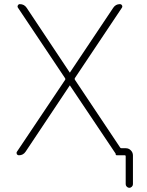

<svg xmlns="http://www.w3.org/2000/svg" viewBox="-20 -775 712 933"><path d="M317.4 -424.8Q317.4 -422.9 319.3 -422.9Q321.3 -422.9 321.3 -424.8L530.3 -737.3Q542 -754.9 562.5 -754.9Q569.3 -754.9 572.8 -749Q576.2 -743.2 572.3 -737.3L343.8 -395.5Q341.8 -391.6 343.8 -387.7L563.5 -58.6Q565.4 -54.7 570.3 -54.7H591.8Q605.5 -54.7 615.7 -44.4Q626 -34.2 626 -19.5V120.1Q626 127 620.6 132.3Q615.2 137.7 608.4 137.7Q601.6 137.7 596.2 132.3Q590.8 127 590.8 120.1V-15.6Q590.8 -20.5 585.9 -20.5H574.2H550.8H547.9Q542 -20.5 542 -26.4Q542 -27.3 542 -28.3L321.3 -357.4Q321.3 -359.4 319.3 -359.4Q317.4 -359.4 317.4 -357.4L104.5 -38.1Q92.8 -20.5 72.3 -20.5Q65.4 -20.5 61.5 -26.4Q60.5 -29.3 60.5 -32.2Q60.5 -35.2 62.5 -38.1L296.9 -387.7Q298.8 -391.6 295.9 -395.5L67.4 -737.3Q63.5 -743.2 66.9 -749Q70.3 -754.9 76.2 -754.9Q97.7 -754.9 109.4 -737.3Z"/></svg>

Font: Gen Jyuu Gothic ExtraLight
Style: Regular
Weight: 100
Designer: [Source Han Sans]
Ryoko NISHIZUKA  (kana & ideographs); Paul D. Hunt (Latin, Greek & Cyrillic); Wenlong ZHANG  (bopomofo
Version: Version 1.002.20150607